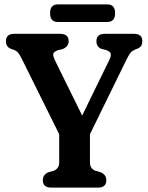

<svg xmlns="http://www.w3.org/2000/svg" viewBox="-20 -854 674 874"><path d="M464 -33.5Q464 0 426 0H213Q175 0 175 -33.5Q175 -59 200.5 -70L225.5 -77Q249.5 -87 249.5 -114.5V-243L80 -584.5Q69 -606.5 62.5 -614Q56 -621.5 46 -626L30.5 -631.5Q17 -637 12 -645.8Q7 -654.5 7 -666.5Q7 -700 45 -700H253.5Q292.5 -700 292.5 -666.5Q292.5 -641.5 264 -630L244.5 -626Q225 -618.5 222.5 -609.5Q220 -600.5 231.5 -576.5L354 -328L478 -582Q487 -600.5 483.8 -610.2Q480.5 -620 463.5 -626L440.5 -632Q419 -641.5 419 -666.5Q419 -700 456.5 -700H590Q628 -700 628 -666.5Q628 -655 623.2 -646.5Q618.5 -638 604.5 -632L596.5 -629Q582 -623 574 -613.5Q566 -604 551.5 -574L389.5 -243V-114.5Q389.5 -86.5 413.5 -77L438 -70Q464 -59 464 -33.5ZM208 -793.5Q208 -834 243 -834H468.5Q504 -834 504 -794Q504 -754 468.5 -754H243Q208 -754 208 -793.5Z"/></svg>

Font: Fraunces 144pt SuperSoft SemiBold
Style: Regular
Weight: 600
Version: Version 1.000;[b76b70a41]